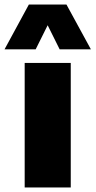

<svg xmlns="http://www.w3.org/2000/svg" viewBox="-65 -828 422 848"><path d="M44 0V-550H247.5V0ZM-45 -610 62.5 -808H228.5L336.5 -610H198.5L145.5 -716.5L92.5 -610Z"/></svg>

Font: Encode Sans Semi Condensed Black
Style: Regular
Weight: 900
Width: 4
Designer: Multiple Designers
Foundry: Impallari Type
Version: Version 3.000; ttfautohint (v1.8.3) -l 8 -r 50 -G 200 -x 14 